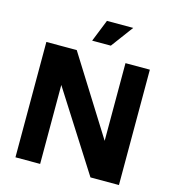

<svg xmlns="http://www.w3.org/2000/svg" viewBox="-134 -1061 1065 1172"><g transform="rotate(15 399.0 -474.5)"><path d="M72 0V-729H264L572 -238V-729H726V0H546L228 -499V0ZM340 -809 396 -949H562L458 -809Z"/></g></svg>

Font: BDO Grotesk
Style: Bold
Weight: 700
Designer: Deni Anggara
Foundry: Lokal Container
Version: Version 2.000